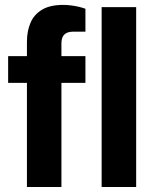

<svg xmlns="http://www.w3.org/2000/svg" viewBox="-20 -752 631 772"><path d="M88.3 0V-418.8H12.7V-526.4H88.3V-583.7Q88.3 -626.7 102.6 -660.3Q116.9 -693.8 149.1 -713.1Q181.2 -732.3 234.3 -732.3Q249.3 -732.3 265.8 -730.2Q282.3 -728.1 297.6 -724.5Q312.9 -720.9 323.5 -716.7V-624.7H274.4Q250 -624.7 238.5 -613Q227 -601.3 227 -578V-526.4H323.5V-418.8H227V0ZM388.7 0V-723.4H527.5V0Z"/></svg>

Font: Archivo SemiBold
Style: Regular
Weight: 600
Designer: Hector Gatti
Foundry: Omnibus-Type
Version: Version 2.001